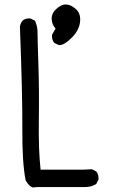

<svg xmlns="http://www.w3.org/2000/svg" viewBox="-20 -828 540 852"><path d="M127 3.9Q111.3 2 93.8 -27.3Q78.1 -106.4 79.1 -254.9Q80.1 -403.3 68.4 -709Q70.3 -724.6 80.1 -736.3Q93.8 -748 115.2 -746.1L134.8 -736.3Q146.5 -712.9 146.5 -685.5Q146.5 -658.2 150.4 -541.5Q154.3 -424.8 152.3 -293Q150.4 -161.1 160.2 -75.2H352.5L387.7 -77.1L407.2 -67.4Q418.9 -52.7 417 -31.2L407.2 -11.7Q385.7 2 358.4 2H144.5ZM241.2 -627.9 220.7 -637.7Q209 -651.4 210.9 -673.8L226.6 -701.2Q209 -720.7 209 -748Q210.9 -771.5 228.5 -787.1Q251 -808.6 272.9 -808.1Q294.9 -807.6 317.4 -787.1Q339.8 -766.6 335 -729Q330.1 -691.4 296.4 -658.7Q262.7 -626 241.2 -627.9Z"/></svg>

Font: NaikaiFont
Style: Regular-Lite
Weight: 400
Version: Version 1.67